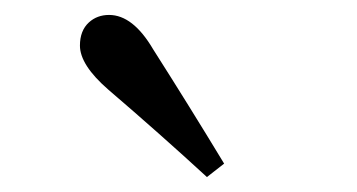

<svg xmlns="http://www.w3.org/2000/svg" viewBox="-20 -849 478 257"><path d="M257 -612Q195 -669 125 -729Q87 -762 87 -788Q87 -808 99 -819Q110 -829 126 -829Q158 -829 185 -783Q234 -706 280 -630Z"/></svg>

Font: GenRyuMin TW M
Style: Regular
Weight: 500
Version: Version 1.501;PS 1;hotconv 16.6.51;makeotf.lib2.5.65220